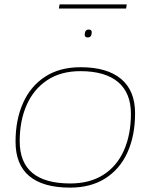

<svg xmlns="http://www.w3.org/2000/svg" viewBox="-20 -847 696 877"><path d="M300 10Q177 10 114 -42.5Q51 -95 51 -200Q51 -300 85.5 -377Q120 -454 186.5 -497Q253 -540 348 -540Q469 -540 533 -486.5Q597 -433 597 -330Q597 -228 562.5 -151.5Q528 -75 461.5 -32.5Q395 10 300 10ZM301 -9Q390 -9 452 -48.5Q514 -88 546 -160Q578 -232 578 -327Q578 -423 519 -472.5Q460 -522 347 -522Q258 -522 196 -481Q134 -440 102 -368Q70 -296 70 -202Q70 -9 301 -9ZM381 -676Q367 -676 367 -688Q367 -712 385 -712Q399 -712 399 -700Q399 -676 381 -676ZM249 -808 252 -827H559L556 -808Z"/></svg>

Font: Georama Extended Thin
Style: Italic
Weight: 100
Width: 7
Italic angle: -9°
Designer: Jean-Baptiste Levee
Foundry: Production Type
Version: Version 1.000